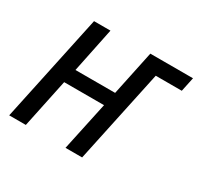

<svg xmlns="http://www.w3.org/2000/svg" viewBox="-120 -683 861 830"><g transform="rotate(30 311.0 -268.0)"><path d="M14 0 128 -536H210L164 -313H362L409 -536H622L607 -465H477L378 0H295L347 -243H148L97 0Z"/></g></svg>

Font: Noto Sans UI SemiCondensed
Style: Italic
Weight: 400
Width: 4
Italic angle: -12°
Designer: Monotype Design Team
Foundry: Monotype Imaging Inc.
Version: Version 1.901